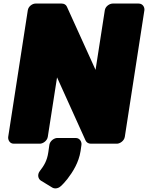

<svg xmlns="http://www.w3.org/2000/svg" viewBox="-20 -768 830 1077"><path d="M636 38C652 38 676 23 680 0L790 -711C792 -727 781 -748 758 -748H612C596 -748 572 -734 568 -711L516 -376L355 -731C350 -742 339 -748 326 -748H179C163 -748 140 -734 136 -711L26 0C24 16 34 38 57 38H204C220 38 244 23 248 0L300 -334L460 20C465 31 476 38 489 38ZM203 192C188 212 194 235 209 245L273 284C286 292 305 290 319 278C333 266 345 252 358 236C388 197 422 144 432 79L437 44C439 28 428 6 405 6H301C285 6 261 21 257 44L251 86C244 134 227 161 203 192Z"/></svg>

Font: Asimov Print
Style: EIt
Weight: 500
Designer: Google
Version: Version 2.000980; 2014